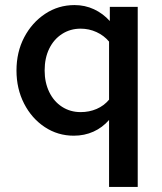

<svg xmlns="http://www.w3.org/2000/svg" viewBox="-20 -528 640 757"><path d="M271 7Q208 7 156.5 -27Q105 -61 75 -119.5Q45 -178 45 -250Q45 -323 75.5 -381Q106 -439 158 -473.5Q210 -508 274 -508Q315 -508 350.5 -491.5Q386 -475 413 -445V-501H523V209H410V-55Q384 -25 348.5 -9Q313 7 271 7ZM298 -86Q332 -86 361 -98.5Q390 -111 410 -135V-364Q390 -388 360.5 -401.5Q331 -415 298 -415Q257 -415 224.5 -394Q192 -373 174 -336Q156 -299 156 -250Q156 -203 174 -165.5Q192 -128 224.5 -107Q257 -86 298 -86Z"/></svg>

Font: Red Hat Mono SemiBold
Style: Regular
Weight: 600
Monospace: yes
Designer: Pentagram, MCKL
Foundry: Pentagram, MCKL
Version: Version 1.023